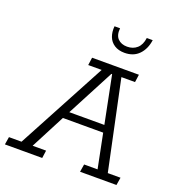

<svg xmlns="http://www.w3.org/2000/svg" viewBox="-169 -892 933 1006"><g transform="rotate(20 297.5 -389.0)"><path d="M-30 0 -23 -43H47L313 -540H238L244 -583H505L499 -540H423L528 -43H599L592 0H389L396 -43H471L430 -248L449 -234H198L216 -249L109 -43H184L178 0ZM221 -258 213 -274H437L428 -258L372 -538H368ZM394 -665Q360 -665 337 -680Q314 -695 304.5 -720.5Q295 -746 298 -778H329Q325 -739 344 -719.5Q363 -700 396 -700Q429 -700 451 -719.5Q473 -739 478 -778H511Q504 -727 474 -696Q444 -665 394 -665Z"/></g></svg>

Font: Rokkitt SemiBold Light
Style: Italic
Weight: 300
Italic angle: -9°
Version: Version 3.103